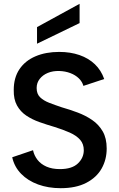

<svg xmlns="http://www.w3.org/2000/svg" viewBox="-20 -979 623 1006"><path d="M397 -959V-858L174 -750V-837ZM153 -192Q159 -164 176.5 -141.5Q194 -119 223.5 -106Q253 -93 294 -93Q357 -93 388 -122.5Q419 -152 419 -192Q419 -225 399.5 -247Q380 -269 345 -284.5Q310 -300 265 -314Q224 -326 186 -339.5Q148 -353 117.5 -373.5Q87 -394 69 -426.5Q51 -459 52 -508Q52 -572 82 -616.5Q112 -661 166 -684Q220 -707 290 -707Q349 -707 396.5 -690.5Q444 -674 477 -642.5Q510 -611 526 -565L417 -529Q411 -551 393 -568.5Q375 -586 348.5 -596Q322 -606 291 -607Q257 -608 230.5 -597Q204 -586 188 -565.5Q172 -545 172 -518Q172 -487 190 -469.5Q208 -452 237.5 -440.5Q267 -429 303 -417Q345 -405 386.5 -389.5Q428 -374 462.5 -350.5Q497 -327 518 -291Q539 -255 539 -201Q539 -143 512.5 -96Q486 -49 432 -21Q378 7 298 7Q233 7 179.5 -12.5Q126 -32 90.5 -68.5Q55 -105 44 -155Z"/></svg>

Font: Albert Sans SemiBold
Style: Regular
Weight: 600
Designer: Andreas Rasmussen
Foundry: a.Foundry
Version: Version 1.025